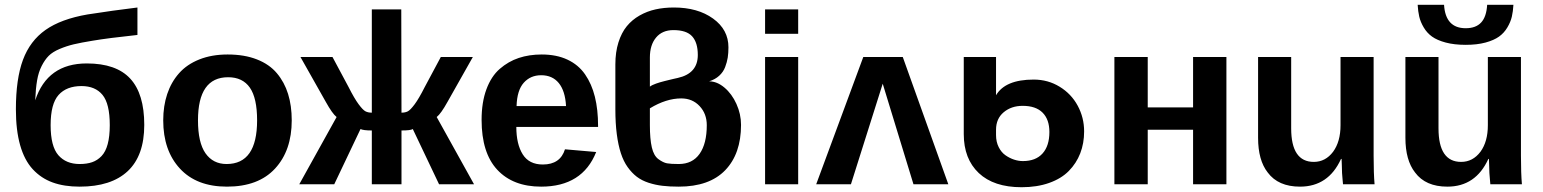

<svg xmlns="http://www.w3.org/2000/svg" viewBox="-20 -764 6399 796"><path d="M435.1 -245.1Q435.1 -334 405 -370.6Q375 -407.2 317.9 -407.2Q255.9 -407.2 222.9 -370.4Q189.9 -333.5 189.9 -245.1Q189.9 -157.2 221.9 -120.6Q253.9 -84 310.1 -84Q340.3 -84 362.1 -91.6Q383.8 -99.1 400.9 -116.9Q418 -134.8 426.5 -166.7Q435.1 -198.7 435.1 -245.1ZM339.8 -501Q461.9 -501 520 -438Q578.1 -375 578.1 -246.1Q578.1 -118.7 509.5 -54.4Q440.9 9.8 310.1 9.8Q246.1 9.8 198.2 -7.6Q150.4 -24.9 115.7 -62.5Q81.1 -100.1 63.5 -162.1Q45.9 -224.1 45.9 -311Q45.9 -437 75.2 -515.9Q104.5 -594.7 168.7 -639.9Q232.9 -685.1 342.8 -704.1Q449.2 -720.7 549.8 -732.9V-619.1Q426.8 -606 363.8 -595.2Q315.9 -587.4 285.9 -580.3Q255.9 -573.2 227.1 -561Q198.2 -548.8 182.1 -532.7Q166 -516.6 152.8 -490.7Q139.6 -464.8 133.8 -430.7Q127.9 -396.5 126 -348.1Q176.3 -501 339.8 -501Z M1189.5 -265.1Q1189.5 -140.1 1120.4 -65.2Q1051.3 9.8 920.9 9.8Q794.9 9.8 725.8 -65.2Q656.7 -140.1 656.7 -265.1Q656.7 -324.7 673.3 -374.3Q689.9 -423.8 722.4 -460.4Q754.9 -497.1 806.4 -517.6Q857.9 -538.1 923.8 -538.1Q993.2 -538.1 1044.9 -517.8Q1096.7 -497.6 1127.9 -460.4Q1159.2 -423.3 1174.3 -374.5Q1189.5 -325.7 1189.5 -265.1ZM1045.9 -265.1Q1045.9 -357.4 1015.9 -400.6Q985.8 -443.8 925.8 -443.8Q800.8 -443.8 800.8 -265.1Q800.8 -172.9 832 -128.4Q863.3 -84 919.4 -84Q1045.9 -84 1045.9 -265.1Z M1521.5 0V-223.1Q1486.3 -223.1 1474.6 -229L1365.7 0H1220.7L1375.5 -278.8Q1357.9 -292.5 1330.6 -341.8L1225.6 -527.8H1358.4L1425.3 -402.8Q1449.2 -355.5 1466.8 -331.8Q1484.4 -308.1 1495.1 -302.5Q1505.9 -296.9 1521.5 -296.9V-725.1H1643.6L1644.5 -296.9Q1660.2 -296.9 1670.9 -302.5Q1681.6 -308.1 1699.2 -331.8Q1716.8 -355.5 1740.7 -402.8L1807.6 -527.8H1940.4L1835.4 -341.8Q1808.1 -292.5 1790.5 -278.8L1945.3 0H1800.3L1691.4 -229Q1683.1 -223.1 1644.5 -223.1V0Z M2223.6 9.8Q2106.9 9.8 2041.7 -60.1Q1976.6 -129.9 1976.6 -267.1Q1976.6 -339.8 1996.6 -393.8Q2016.6 -447.8 2052 -478.5Q2087.4 -509.3 2130.6 -523.7Q2173.8 -538.1 2225.6 -538.1Q2287.1 -538.1 2332.5 -516.8Q2377.9 -495.6 2405.5 -455.8Q2433.1 -416 2446.3 -362.8Q2459.5 -309.6 2459.5 -242.2V-237.8H2120.6Q2120.6 -166.5 2147 -124.3Q2173.3 -82 2230.5 -82Q2302.7 -82 2322.3 -145L2451.7 -133.8Q2394.5 9.8 2223.6 9.8ZM2223.6 -452.1Q2179.2 -452.1 2151.4 -420.9Q2123.5 -389.6 2121.6 -324.2H2326.7Q2323.2 -387.2 2296.6 -419.7Q2270 -452.1 2223.6 -452.1Z M3000 -567.9Q3000 -544.4 2997.1 -525.4Q2994.1 -506.3 2986.3 -485.8Q2978.5 -465.3 2961.7 -450Q2944.8 -434.6 2919.9 -426.8Q2952.6 -426.8 2983.4 -400.9Q3014.2 -375 3033.2 -333Q3052.2 -291 3052.2 -246.1Q3052.2 -126.5 2986.6 -58.3Q2920.9 9.8 2793.9 9.8Q2755.9 9.8 2726.6 6.3Q2697.3 2.9 2668.9 -6.3Q2640.6 -15.6 2620.1 -31.2Q2599.6 -46.9 2582.3 -71Q2564.9 -95.2 2554 -128.9Q2543 -162.6 2537.1 -208Q2531.2 -253.4 2531.2 -311V-497.1Q2531.2 -547.9 2543.9 -588.1Q2556.6 -628.4 2578.6 -655.3Q2600.6 -682.1 2631.6 -699.7Q2662.6 -717.3 2697.8 -725.1Q2732.9 -732.9 2773.9 -732.9Q2872.6 -732.9 2936.3 -687Q3000 -641.1 3000 -567.9ZM2674.3 -245.1Q2674.3 -187.5 2682.4 -152.8Q2690.4 -118.2 2710 -104Q2729.5 -89.8 2745.4 -86.9Q2761.2 -84 2793.9 -84Q2850.6 -84 2880.4 -126.2Q2910.2 -168.5 2910.2 -245.1Q2910.2 -292.5 2880.4 -324.2Q2850.6 -356 2804.2 -356Q2742.2 -356 2674.3 -314.9ZM2674.3 -404.8Q2678.7 -408.2 2685.1 -411.4Q2691.4 -414.6 2700 -417.5Q2708.5 -420.4 2715.6 -422.6Q2722.7 -424.8 2734.4 -427.7Q2746.1 -430.7 2752.2 -432.1Q2758.3 -433.6 2771.7 -436.8Q2785.2 -439.9 2790 -440.9Q2873 -459.5 2873 -536.1Q2873 -587.4 2849.6 -613.3Q2826.2 -639.2 2772 -639.2Q2725.6 -639.2 2700 -608.4Q2674.3 -577.6 2674.3 -525.9Z M3289.1 -624H3151.9V-725.1H3289.1ZM3289.1 0H3151.9V-527.8H3289.1Z M3767.1 0 3639.6 -417 3507.8 0H3363.8L3559.1 -527.8H3722.7L3911.6 0Z M3975.6 -208V-405.8V-527.8H4109.4V-369.1Q4147.5 -434.1 4265.6 -434.1Q4324.7 -434.1 4373 -404.5Q4421.4 -375 4448 -325.7Q4474.6 -276.4 4474.6 -219.2Q4474.6 -169.9 4458.5 -128.4Q4442.4 -86.9 4411.1 -55.2Q4379.9 -23.4 4329.6 -5.6Q4279.3 12.2 4215.3 12.2Q4100.1 12.2 4037.8 -46.6Q3975.6 -105.5 3975.6 -208ZM4330.6 -216.8Q4330.6 -268.6 4302.5 -296.9Q4274.4 -325.2 4219.7 -325.2Q4172.9 -325.2 4141.1 -298.6Q4109.4 -272 4109.4 -226.1V-204.1Q4109.4 -175.8 4120.4 -154.1Q4131.3 -132.3 4148.4 -120.4Q4165.5 -108.4 4184.1 -102.3Q4202.6 -96.2 4220.7 -96.2Q4273.9 -96.2 4302.2 -127.7Q4330.6 -159.2 4330.6 -216.8Z M4600.1 -527.8H4738.3V-318.8H4926.3V-527.8H5064.5V0H4926.3V-226.1H4738.3V0H4600.1Z M5542 -105H5539.6Q5487.3 9.8 5369.6 9.8Q5279.3 9.8 5235.8 -48.8Q5195.8 -99.6 5195.8 -192.9V-527.8H5333V-231.9Q5333 -92.8 5426.8 -92.8Q5475.1 -92.8 5506.8 -134.8Q5537.6 -176.8 5537.6 -245.1V-527.8H5674.8V-118.2Q5674.8 -45.4 5678.7 0H5547.9Q5547.9 -3.4 5546.1 -19.8Q5544.4 -36.1 5543.9 -46.9L5543 -79.1Q5542 -88.9 5542 -105Z M6056.6 -578.1Q6009.3 -578.1 5973.6 -587.6Q5938 -597.2 5917 -612.3Q5896 -627.4 5882.6 -650.1Q5869.1 -672.9 5864 -694.8Q5858.9 -716.8 5857.4 -744.1H5966.8Q5972.7 -647 6056.6 -647Q6098.6 -647 6120.6 -670.7Q6142.6 -694.3 6145.5 -744.1H6254.4Q6252.9 -716.8 6247.8 -694.8Q6242.7 -672.9 6229.2 -650.1Q6215.8 -627.4 6194.8 -612.3Q6173.8 -597.2 6138.7 -587.6Q6103.5 -578.1 6056.6 -578.1ZM6152.8 -105H6150.4Q6098.1 9.8 5980.5 9.8Q5890.1 9.8 5846.7 -48.8Q5806.6 -99.6 5806.6 -192.9V-527.8H5943.8V-231.9Q5943.8 -92.8 6037.6 -92.8Q6085.9 -92.8 6117.7 -134.8Q6148.4 -176.8 6148.4 -245.1V-527.8H6285.6V-118.2Q6285.6 -45.4 6289.6 0H6158.7Q6158.7 -3.4 6157 -19.8Q6155.3 -36.1 6154.8 -46.9L6153.8 -79.1Q6152.8 -88.9 6152.8 -105Z"/></svg>

Font: Libra Sans Modern
Style: Bold
Weight: 700
Foundry: Stefan Peev, Context Ltd
Version: Version 1.000